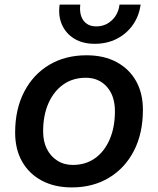

<svg xmlns="http://www.w3.org/2000/svg" viewBox="-20 -805 690 837"><path d="M293 12Q218 12 162.5 -17.5Q107 -47 76.5 -100.5Q46 -154 46 -227Q46 -329 85.5 -405Q125 -481 195 -522.5Q265 -564 357 -564Q433 -564 488 -534.5Q543 -505 573 -452Q603 -399 603 -326Q603 -224 564 -148Q525 -72 455 -30Q385 12 293 12ZM297 -86Q353 -86 394 -115Q435 -144 458 -197Q481 -250 481 -320Q481 -387 446 -426.5Q411 -466 354 -466Q298 -466 256.5 -437Q215 -408 191.5 -355.5Q168 -303 168 -232Q168 -189 184 -156.5Q200 -124 229.5 -105Q259 -86 297 -86ZM393 -614Q341 -614 304.5 -636Q268 -658 250.5 -696.5Q233 -735 240 -785H330Q325 -742 343.5 -716Q362 -690 400 -690Q439 -690 467.5 -716.5Q496 -743 501 -785H593Q586 -734 558.5 -695.5Q531 -657 488.5 -635.5Q446 -614 393 -614Z"/></svg>

Font: Azeret Mono Thin Medium
Style: Italic
Weight: 500
Italic angle: -12°
Version: Version 1.002